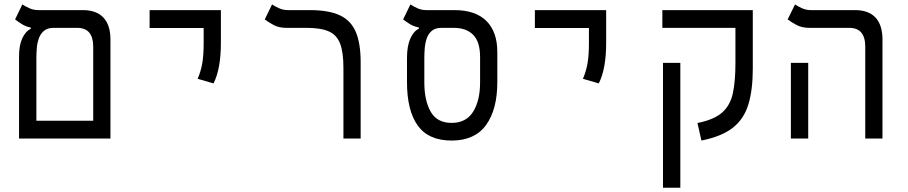

<svg xmlns="http://www.w3.org/2000/svg" viewBox="-20 -632 4142 876"><path d="M66.9 0V-376Q66.9 -426.8 82.3 -458.5Q97.7 -490.2 120.6 -501V-506.3Q99.6 -509.8 81.1 -521.2Q62.5 -532.7 48.8 -543.5L82 -611.8Q93.3 -604 112.8 -595Q132.3 -585.9 153.8 -585.9H357.9Q419.9 -585.9 451.9 -551.8Q483.9 -517.6 483.9 -452.1V0ZM225.1 -504.9Q196.3 -504.9 180.2 -491Q164.1 -477.1 156.7 -455.6Q149.4 -434.1 147.7 -410.4Q146 -386.7 146 -366.7V-81.1H405.3V-418.9Q405.3 -504.9 332.5 -504.9Z M954.1 -251.5 881.8 -272.5Q896 -305.2 902.6 -341.8Q909.2 -378.4 909.2 -435.1V-504.4H662.6V-585.9H987.8V-435.1Q987.8 -378.4 979.5 -331.5Q971.2 -284.7 954.1 -251.5Z M1625.5 -348.6V0H1546.9V-322.3Q1546.9 -392.6 1532 -432.4Q1517.1 -472.2 1480.7 -488.5Q1444.3 -504.9 1378.9 -504.9H1287.1Q1253.4 -504.9 1229.5 -517.3Q1205.6 -529.8 1188 -543.5L1221.2 -611.8Q1232.4 -604 1252 -595Q1271.5 -585.9 1293 -585.9H1393.1Q1479.5 -585.9 1530.3 -562.3Q1581.1 -538.6 1603.3 -486.3Q1625.5 -434.1 1625.5 -348.6Z M2040.5 9.3Q1935.1 9.3 1886 -59.1Q1836.9 -127.4 1836.9 -257.3V-367.2Q1836.9 -421.9 1852.1 -456.1Q1867.2 -490.2 1891.1 -501V-506.8Q1867.7 -511.2 1850.3 -522Q1833 -532.7 1819.3 -543.5L1852.5 -611.8Q1863.8 -604 1883.3 -595Q1902.8 -585.9 1923.8 -585.9H2053.2Q2149.4 -585.9 2199.2 -536.4Q2249 -486.8 2249 -394.5V-257.3Q2249 -132.8 2197.8 -61.8Q2146.5 9.3 2040.5 9.3ZM2040.5 -71.3Q2106.9 -71.3 2138.7 -122.3Q2170.4 -173.3 2170.4 -255.9V-371.6Q2170.4 -441.4 2138.9 -473.1Q2107.4 -504.9 2050.8 -504.9H1994.1Q1965.8 -504.9 1949.7 -491Q1933.6 -477.1 1926.5 -455.3Q1919.4 -433.6 1917.7 -409.9Q1916 -386.2 1916 -366.2V-255.9Q1916 -173.3 1945.1 -122.3Q1974.1 -71.3 2040.5 -71.3Z M2711.9 -251.5 2639.6 -272.5Q2653.8 -305.2 2660.4 -341.8Q2667 -378.4 2667 -435.1V-504.4H2420.4V-585.9H2745.6V-435.1Q2745.6 -378.4 2737.3 -331.5Q2729 -284.7 2711.9 -251.5Z M3414.6 -585.9V-318.4Q3414.6 -222.2 3394.5 -155.8Q3374.5 -89.4 3323.7 -49.3Q3272.9 -9.3 3180.2 9.3L3162.1 -70.8Q3238.3 -85.9 3275.1 -118.9Q3312 -151.9 3323.7 -206.8Q3335.4 -261.7 3335.4 -343.3V-504.9H3002V-585.9ZM3084 224.6H3004.9V-345.2H3084Z M3927.7 0V-418.9Q3927.7 -504.9 3855 -504.9H3672.9Q3639.6 -504.9 3615.7 -517.3Q3591.8 -529.8 3573.7 -543.5L3607.4 -611.8Q3618.7 -604 3637.9 -595Q3657.2 -585.9 3679.2 -585.9H3880.4Q3942.9 -585.9 3974.6 -551.8Q4006.3 -517.6 4006.3 -452.1V0ZM3588.4 0V-345.2H3667.5V0Z"/></svg>

Font: CaskaydiaMono NF SemiLight
Style: Regular
Weight: 350
Designer: Aaron Bell
Foundry: Saja Typeworks
Version: Version 2111.001; ttfautohint (v1.8.4);Nerd Fonts 3.1.1